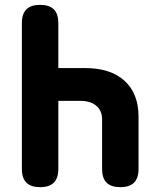

<svg xmlns="http://www.w3.org/2000/svg" viewBox="-20 -760 640 790"><path d="M145 -740Q183 -740 201.5 -721.5Q220 -703 220 -665V-480H330Q435 -480 492.5 -427.5Q550 -375 550 -280V-65Q550 -27 531.5 -8.5Q513 10 475 10Q437 10 418.5 -8.5Q400 -27 400 -65V-270Q400 -305 376 -325Q352 -345 311 -345H220V-65Q220 -27 201.5 -8.5Q183 10 145 10Q107 10 88.5 -8.5Q70 -27 70 -65V-665Q70 -703 88.5 -721.5Q107 -740 145 -740Z"/></svg>

Font: Maple Mono NL ExtraBold
Style: Regular
Weight: 800
Monospace: yes
Designer: subframe7536
Version: Version 7.000